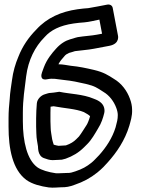

<svg xmlns="http://www.w3.org/2000/svg" viewBox="-20 -769 627 856"><path d="M255.8 -57.1C255.8 -57.1 271.9 -61.2 272.7 -61.5C304.5 -72.9 330.8 -88.5 354.7 -112.3L369.7 -127.3C388.1 -145.7 404 -173.8 416.5 -195C432.7 -220.4 439.4 -243.6 444.9 -265.6C445.5 -268.2 445.9 -271.4 445.9 -273.3V-275.3C445.9 -314.5 406.2 -325.3 397.1 -329.2C349.9 -349.4 289.8 -350.3 247.3 -359.3C245.8 -359.7 245.9 -359.9 244.6 -359.9C224.6 -356.9 212.2 -354.9 206.3 -354.9C196.4 -354.9 188.7 -351.1 179.8 -348.7C163.5 -344.2 145.5 -327.2 144.2 -307.6C142.7 -285.4 141.1 -267.9 141.1 -241.7V-203.7C141.1 -193.5 141.5 -183.3 142.1 -173.8C142.5 -148.9 147.3 -132 149.3 -116.4C150.1 -111.1 147.7 -74.7 175.2 -64.3C188.9 -59.3 200.5 -55.1 214.7 -55.1C229.9 -55.1 244.8 -57.1 255.8 -57.1ZM204.9 -228.3V-266.3C204.9 -276.5 205.1 -284.8 205.5 -293.3C209.9 -294 214.3 -294.7 219.1 -295.3C264.8 -286.5 318.8 -283.9 354 -269.2C363.6 -263.8 378 -255.9 381.6 -250.7C377.3 -234.9 370.4 -218.2 366.5 -212.3C355.2 -195.4 343.3 -174.8 332 -160.4L319.3 -147.7C309.1 -137.4 294.7 -128 273.8 -120.8C262.6 -120.4 250.2 -119.1 241.1 -118.9C235.2 -119.8 226.2 -121.8 219.5 -124C217.2 -129.8 213.3 -145 212.5 -148.4C209.9 -167 205.9 -184.7 205.9 -199.3C205.9 -208.7 204.9 -218.2 204.9 -228.3ZM190.7 -415.7C216.5 -420.9 230.9 -416.4 266 -412.3C299 -409.1 329 -402.7 363.2 -394.8C403.2 -385.3 412.6 -377.6 441.6 -359C467 -344.2 487.7 -317.4 498.5 -287.8C503.2 -275.3 505.1 -264.7 505.1 -255.7C505.1 -237.4 501.6 -224.4 495.4 -201.5C480.7 -153.2 452.5 -111.4 422.2 -77.6C405.8 -61 399.5 -53 387.3 -43.2C366 -26 347 -15.5 315.8 -5C303.6 -1 293.6 2.8 278.8 2.1C257.3 2.1 241 4.6 228.4 3.3C196.5 -1.3 164.6 -10.3 146.5 -23.2C100.9 -56.7 81.9 -137.1 81.9 -228.3V-266.3C81.9 -324.9 89.8 -373.9 96.6 -428.6C105.8 -501.9 137 -561.6 177.7 -602.3C178.4 -603.1 179.4 -604.1 179.9 -604.7C206.1 -634.1 246.1 -655.3 308.2 -664.3C315.7 -665 324 -666.1 332.2 -667.3L355.1 -669.2C378.5 -671.2 402.2 -677.5 423.1 -681.6L435 -618.7L411.4 -614.3C390 -610 355.1 -608.2 326.3 -603.4C319.4 -602.3 311.5 -599 306.4 -597.6L292.4 -593.6C271.8 -587.7 249.2 -573.9 229.6 -551.7C210.7 -530.7 189 -504.8 175.4 -468.5L167.3 -446.3C163.9 -437 157 -409 190.7 -415.7ZM240.4 -482.5C247.3 -495.6 255.2 -505.4 270.2 -522C271.9 -524 277.8 -528.7 287.8 -533.1L299.6 -536.4C304.2 -537.8 308.6 -539.1 314.3 -541C335.8 -544.3 371.3 -546.3 398.6 -551.7L467.4 -564.7C517.4 -574.1 505.5 -612.8 505.5 -612.8L482.5 -733.8C480.4 -744.5 470.5 -750.8 457.5 -748.3C429 -742.8 402.4 -737.5 373.6 -732.7L350.9 -730.8C341.6 -730 332.9 -728.7 325.1 -727.6C253.4 -717.3 189.9 -690.5 141.2 -636.5C108.7 -603.7 80.7 -564.2 61.9 -515.9C48.8 -485.5 38.1 -448.9 33.4 -411.4C30.1 -385.3 24.8 -358.9 23.2 -326.8C20.5 -300 18.1 -273.4 18.1 -241.7V-203.7C18.1 -107 35.6 -12.2 97.5 33.2C124.5 52.5 161.5 61.5 197.6 66.7C220 69.2 238.8 65.9 253.2 65.9C271.7 66.5 291.7 63.4 313.6 54.6C350.9 42 383.2 24.8 413.8 0.2C436.4 -18.1 449.1 -32.5 460.7 -45.5C499.8 -88.9 537.1 -143.5 556.6 -208.5C561.7 -227.7 570.3 -251.3 568.9 -281C568.8 -295.7 565.3 -313 559.5 -328.2C546.3 -364.7 521.9 -397.2 488.4 -417C462.1 -433.9 442.8 -446.8 398.8 -457.3C364 -465.4 332.8 -472.2 295.9 -475.7C279 -477.8 262.5 -482.2 240.4 -482.5Z"/></svg>

Font: Tape
Style: Regular
Weight: 500
Foundry: Cannot Into Space Fonts
Version: Version 0.97